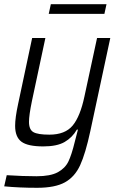

<svg xmlns="http://www.w3.org/2000/svg" viewBox="-22 -691 572 914"><path d="M-2 196 10 143Q88 148 152 148Q218 148 253 129Q288 110 303.5 78Q319 46 334 -16L349 -74H344Q322 -36 285.5 -15Q249 6 184 6Q110 6 80 -16.5Q50 -39 50 -92Q50 -130 64 -195L131 -510H194L130 -210Q116 -142 116 -111Q116 -74 137 -62Q158 -50 213 -50Q288 -50 324 -93.5Q360 -137 380 -232L440 -510H503L408 -67Q385 40 359.5 95.5Q334 151 287 177Q240 203 155 203Q68 203 -2 196ZM210 -625 220 -671H485L475 -625Z"/></svg>

Font: Saira Semi Condensed Light
Style: Italic
Weight: 300
Width: 4
Italic angle: -12°
Designer: Hector Gatti with collaboration of the Omnibus-Type team
Foundry: Omnibus-Type
Version: Version 1.001; ttfautohint (v1.8)